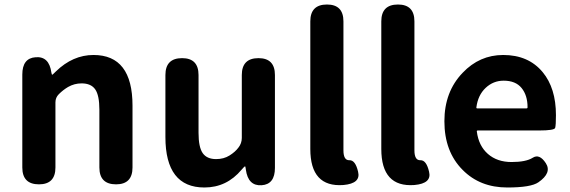

<svg xmlns="http://www.w3.org/2000/svg" viewBox="-20 -818 2529 852"><path d="M153 0Q79 0 79 -75V-487Q79 -560 138 -564Q198 -569 208 -496Q210 -486 211.5 -486Q213 -486 228 -501Q303 -574 395 -574Q568 -574 568 -349V-75Q568 0 495 0Q421 0 421 -75V-331Q421 -395 402.5 -421.5Q384 -448 342 -448Q310 -448 282 -432Q260 -419 241 -400Q226 -385 226 -364V-75Q226 0 153 0Z M887 14Q714 14 714 -210V-485Q714 -560 788 -560Q861 -560 861 -485V-229Q861 -165 879.5 -138.5Q898 -112 939 -112Q973 -112 998.5 -128Q1024 -144 1038 -163Q1053 -182 1053 -206V-485Q1053 -560 1127 -560Q1200 -560 1200 -485V-73Q1200 0 1141 4Q1081 8 1071 -65L1070 -72Q1069 -80 1067 -80Q1065 -80 1052 -65Q986 14 887 14Z M1357 -157V-723Q1357 -798 1431 -798Q1504 -798 1504 -723V-151Q1504 -106 1530.5 -107Q1557 -108 1569 -56Q1582 -4 1504 3Q1357 14 1357 -157Z M1672 -157V-723Q1672 -798 1746 -798Q1819 -798 1819 -723V-151Q1819 -106 1845.5 -107Q1872 -108 1884 -56Q1897 -4 1819 3Q1672 14 1672 -157Z M2231 14Q2110 14 2033 -64Q1952 -145 1952 -280Q1952 -411 2033 -495Q2108 -574 2213 -574Q2325 -574 2388 -498Q2447 -427 2447 -307Q2447 -262 2443.5 -250.5Q2440 -239 2372 -239H2100Q2095 -239 2096 -234Q2104 -171 2145 -135Q2186 -99 2250 -99Q2314 -99 2344 -118Q2374 -137 2402 -94Q2430 -51 2369 -9Q2336 14 2231 14ZM2094 -342Q2093 -337 2098 -337H2316Q2321 -337 2321 -342Q2321 -395 2294.5 -427.5Q2268 -460 2215 -460Q2169 -460 2135 -428Q2101 -396 2094 -342Z"/></svg>

Font: Resource Han Rounded KR
Style: Bold
Weight: 700
Designer: Cyano Hao (round all glyphs); Ryoko NISHIZUKA 西塚涼子 (kana, bopomofo & ideographs); Paul D. Hunt (Latin, Greek & Cyrillic)
Foundry: Cyano Hao
Version: 0.990